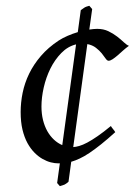

<svg xmlns="http://www.w3.org/2000/svg" viewBox="-20 -614 462 658"><path d="M122.1 -249Q122.1 -224.1 127.4 -202.6Q132.8 -181.2 142.3 -164.3Q151.9 -147.5 165 -135.3Q178.2 -123 193.4 -116.7L240.7 -461.9Q212.4 -455.1 190.2 -432.4Q168 -409.7 152.8 -379.2Q137.7 -348.6 129.9 -314.2Q122.1 -279.8 122.1 -249ZM286.1 -512.7Q293 -513.7 299.8 -514.4Q306.6 -515.1 313 -515.1Q334.5 -515.1 351.3 -507.1Q368.2 -499 381.3 -488.8Q394.5 -478.5 404.5 -469Q414.6 -459.5 421.9 -457Q411.6 -449.7 401.6 -440.7Q391.6 -431.6 382.6 -423.8Q373.5 -416 365.7 -410.9Q357.9 -405.8 352.1 -405.8Q347.2 -405.8 342 -413.3Q336.9 -420.9 328.9 -430.9Q320.8 -440.9 308.8 -450.2Q296.9 -459.5 279.3 -462.9L231 -109.9Q239.7 -110.4 251.7 -113.8Q263.7 -117.2 279.3 -125.5Q294.9 -133.8 314.7 -147.5Q334.5 -161.1 359.9 -182.1Q363.8 -175.8 368.2 -170.7Q372.6 -165.5 375 -161.1Q348.1 -136.7 326.4 -119.4Q304.7 -102.1 286.4 -89.8Q268.1 -77.6 252.9 -70.6Q237.8 -63.5 224.1 -59.6L214.8 8.8Q210.4 12.7 207.3 14.9Q204.1 17.1 201.2 18.6Q198.2 20 194.6 21Q190.9 22 185.1 23.9L175.8 13.2L185.1 -54.2H179.2Q168 -54.2 154.3 -57.6Q140.6 -61 126.2 -69.1Q111.8 -77.1 98.4 -90.6Q85 -104 74.2 -123.5Q63.5 -143.1 57.1 -169.4Q50.8 -195.8 50.8 -230Q50.8 -262.7 57.6 -296.1Q64.5 -329.6 79.8 -361.3Q95.2 -393.1 120.1 -422.1Q145 -451.2 181.2 -475.1Q194.8 -483.9 211.7 -491.2Q228.5 -498.5 246.6 -503.9L256.8 -579.1Q263.2 -583.5 266.1 -585.7Q269 -587.9 271.2 -589.1Q273.4 -590.3 276.4 -591.3Q279.3 -592.3 286.1 -594.2L295.9 -583Z"/></svg>

Font: Akkhara
Style: Italic
Weight: 400
Italic angle: -7°
Designer: J. Victor Gaultney
Version: Version 1.00 June 13, 2006, initial release